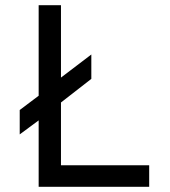

<svg xmlns="http://www.w3.org/2000/svg" viewBox="-20 -720 656 740"><path d="M129 -256 56 -202V-296L129 -351V-700H215V-421L332 -510V-416L215 -325V-83H555V0H129Z"/></svg>

Font: Overpass Mono
Style: Regular
Weight: 400
Monospace: yes
Designer: Delve Withrington, Dave Bailey
Foundry: Delve Fonts
Version: Version 1.000;DELV;Overpass